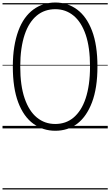

<svg xmlns="http://www.w3.org/2000/svg" viewBox="-20 -1021 877 1527"><path d="M420 19Q322 19 245 -37Q168 -93 125 -206.5Q82 -320 82 -492Q82 -578 93.5 -648.5Q105 -719 126 -776Q147 -833 177 -875Q207 -917 245 -945Q283 -973 327 -987Q371 -1001 420 -1001Q518 -1001 593.5 -945Q669 -889 712 -776Q755 -663 755 -492Q755 -405 744 -334Q733 -263 711.5 -206.5Q690 -150 660.5 -107.5Q631 -65 594 -37Q557 -9 513 5Q469 19 420 19ZM419 -35Q461 -35 497.5 -47.5Q534 -60 564.5 -85.5Q595 -111 619.5 -149Q644 -187 661 -238Q678 -289 687 -352.5Q696 -416 696 -492Q696 -644 661.5 -745Q627 -846 564.5 -897Q502 -948 420 -948Q378 -948 341 -935.5Q304 -923 273 -897.5Q242 -872 217.5 -834Q193 -796 176 -745Q159 -694 150 -631Q141 -568 141 -492Q141 -340 176 -238.5Q211 -137 273.5 -86Q336 -35 419 -35ZM0 476H837V486H0ZM0 -20H837V0H0ZM0 -505H837V-500H0ZM0 -996H837V-986H0Z"/></svg>

Font: Playwrite PL Guides
Style: Regular
Weight: 400
Designer: Veronika Burian, José Scaglione
Foundry: TypeTogether
Version: Version 1.003